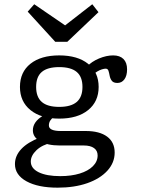

<svg xmlns="http://www.w3.org/2000/svg" viewBox="-20 -686 668 899"><path d="M250 192.7Q158.1 192.7 104 162.9Q50 133.1 50 82.3Q50 43.5 79.8 11.7Q109.7 -20.2 168.5 -42.7L224.2 -18.5Q177.4 -8.1 150.8 17.3Q124.2 42.7 124.2 70.2Q124.2 102.4 161.3 120.6Q198.4 138.7 262.1 138.7Q313.7 138.7 353.2 126.6Q392.7 114.5 414.9 92.3Q437.1 70.2 437.1 41.9Q437.1 19.4 420.2 7.3Q403.2 -4.8 372.6 -4.8H259.7Q202.4 -4.8 168.1 -24.2Q133.9 -43.5 133.9 -75.8Q133.9 -96 146 -113.3Q158.1 -130.6 183.1 -145.2L231.5 -137.9Q220.2 -129.8 214.5 -120.2Q208.9 -110.5 208.9 -98.4Q208.9 -85.5 223 -79Q237.1 -72.6 264.5 -72.6H381.5Q446 -72.6 481.5 -46.4Q516.9 -20.2 516.9 28.2Q516.9 75.8 482.7 113.3Q448.4 150.8 388.3 171.8Q328.2 192.7 250 192.7ZM257.3 -130.6Q171.8 -130.6 122.6 -170.6Q73.4 -210.5 73.4 -279Q73.4 -348.4 122.6 -387.5Q171.8 -426.6 257.3 -426.6Q343.5 -426.6 392.7 -387.1Q441.9 -347.6 441.9 -279Q441.9 -210.5 392.7 -170.6Q343.5 -130.6 257.3 -130.6ZM257.3 -185.5Q312.1 -185.5 339.1 -208.5Q366.1 -231.5 366.1 -279Q366.1 -326.6 339.1 -349.2Q312.1 -371.8 257.3 -371.8Q202.4 -371.8 175.8 -349.2Q149.2 -326.6 149.2 -279Q149.2 -231.5 175.8 -208.5Q202.4 -185.5 257.3 -185.5ZM529.8 -297.6Q511.3 -297.6 503.6 -307.7Q496 -317.7 493.5 -331Q491.1 -344.4 487.9 -354.4Q484.7 -364.5 475 -364.5Q467.7 -364.5 457.3 -361.3Q446.8 -358.1 435.9 -351.6Q425 -345.2 414.5 -335.5L387.1 -374.2Q408.9 -397.6 443.5 -412.1Q478.2 -426.6 509.7 -426.6Q541.1 -426.6 558.1 -409.7Q575 -392.7 575 -361.3Q575 -331.5 562.5 -314.5Q550 -297.6 529.8 -297.6ZM412.1 -666.1 441.1 -629 295.2 -490.3H238.7L109.7 -631.5L140.3 -666.1L321.8 -541.9L255.6 -544.4Z"/></svg>

Font: Playfair 5pt SemiExpanded Light
Style: Regular
Weight: 300
Width: 6
Designer: Claus Eggers Sørensen
Foundry: Claus Eggers Sørensen
Version: Version 2.203